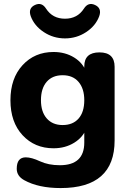

<svg xmlns="http://www.w3.org/2000/svg" viewBox="-20 -767 659 975"><path d="M288 188Q175 188 103 148Q65 127 65 90Q65 32 111 32Q140 32 183 52Q226 72 284 72Q408 72 408 -43V-125L419 -116Q402 -70 356.5 -42Q311 -14 252 -14Q156 -14 94.5 -80.5Q33 -147 33 -258Q33 -369 94.5 -436Q156 -503 252 -503Q311 -503 356.5 -475Q402 -447 419 -399L408 -387V-430Q408 -501 485 -501Q562 -501 562 -428V-54Q562 188 288 188ZM298 -132Q350 -132 379 -165Q408 -198 408 -258Q408 -317 379 -351Q350 -385 298 -385Q246 -385 217 -351.5Q188 -318 188 -258Q188 -199 217.5 -165.5Q247 -132 298 -132ZM310 -572Q251 -572 202.5 -604Q154 -636 136 -685Q122 -725 157 -741.5Q192 -758 214 -723Q247 -672 310 -672Q373 -672 406 -723Q428 -758 463 -741.5Q498 -725 484 -685Q466 -636 417.5 -604Q369 -572 310 -572Z"/></svg>

Font: Nunito VF Beta Light
Style: Regular
Weight: 300
Designer: Vernon Adams
Foundry: newtypography
Version: Version 3.001